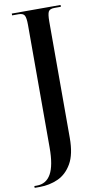

<svg xmlns="http://www.w3.org/2000/svg" viewBox="-114 -759 538 1043"><g transform="rotate(-10 154.5 -237.0)"><path d="M-11 240V230H3Q55 230 81 183.5Q107 137 107 39V-637Q107 -678 99 -691Q91 -704 67 -704H31V-714H300V-704H265Q239 -704 231.5 -690.5Q224 -677 224 -635V6Q224 96 194.5 147Q165 198 118 219Q71 240 17 240Z"/></g></svg>

Font: Noto Serif Display ExtraCondensed SemiBold
Style: Regular
Weight: 600
Width: 2
Designer: Monotype Design Team
Foundry: Monotype Imaging Inc.
Version: Version 2.009